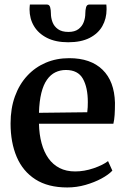

<svg xmlns="http://www.w3.org/2000/svg" viewBox="-20 -814 554 845"><path d="M276 11Q191.5 11 136 -24.5Q80.5 -60 53.5 -123.5Q26.5 -187 26.5 -270.5Q26.5 -337 45.8 -390Q65 -443 99.8 -480.5Q134.5 -518 181.5 -538Q228.5 -558 284.5 -558Q379 -558 431.2 -507.2Q483.5 -456.5 486 -361.5Q486 -330.5 484.5 -308.2Q483 -286 479 -269.5H151.5Q152.5 -222.5 163 -183.8Q173.5 -145 193.2 -117.2Q213 -89.5 242.2 -74.5Q271.5 -59.5 310.5 -59.5Q351 -59.5 392 -73.5Q433 -87.5 455.5 -105L474.5 -63Q457.5 -45 426.5 -28.2Q395.5 -11.5 356.2 -0.2Q317 11 276 11ZM151.5 -317.5 364 -320Q365.5 -330.5 366 -342.5Q366.5 -354.5 366.5 -365Q366.5 -429 344.8 -467.5Q323 -506 270 -506Q245 -506 223.8 -495.8Q202.5 -485.5 186.8 -463.2Q171 -441 162 -405Q153 -369 151.5 -317.5ZM186.5 -794Q197.5 -794 200.8 -781.8Q204 -769.5 204 -755.5Q204 -735.5 211 -716.8Q218 -698 235 -685.8Q252 -673.5 281 -673.5Q309 -673.5 325.2 -685.8Q341.5 -698 348.5 -716.8Q355.5 -735.5 355.5 -755.5Q355.5 -769.5 358.8 -781.8Q362 -794 373 -794H448Q448.5 -789 448.8 -783.2Q449 -777.5 449 -773Q449 -732 430.5 -699.2Q412 -666.5 374.5 -647.2Q337 -628 280 -628Q225 -628 187 -647.2Q149 -666.5 129.5 -699.2Q110 -732 110 -773Q110 -778 110.5 -783.2Q111 -788.5 111.5 -794Z"/></svg>

Font: Merriweather 48pt SemiBold
Style: Regular
Weight: 600
Version: Version 2.100